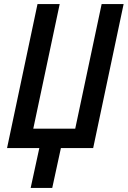

<svg xmlns="http://www.w3.org/2000/svg" viewBox="-20 -734 633 952"><path d="M132 198H239L282 0H442L593 -714H484L353 -96H145L276 -714H166L15 0H175Z"/></svg>

Font: Noto Sans Display SemiCondensed Medium
Style: Italic
Weight: 500
Width: 4
Italic angle: -12°
Designer: Monotype Design Team
Foundry: Monotype Imaging Inc.
Version: Version 1.900